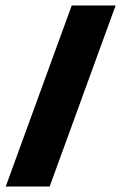

<svg xmlns="http://www.w3.org/2000/svg" viewBox="-20 -633 474 704"><path d="M162 51H1L243 -613H404Z"/></svg>

Font: Blaka Ink
Style: Regular
Weight: 400
Designer: Mohamed Gaber
Foundry: Kief Type Foundry
Version: Version 1.003; ttfautohint (v1.8.4.7-5d5b)